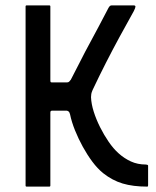

<svg xmlns="http://www.w3.org/2000/svg" viewBox="-20 -693 578 713"><path d="M79 0Q75 0 75 -4Q75 -171 75 -337Q75 -503 75 -669Q75 -673 79 -673Q82 -673 94 -673Q106 -673 121 -673Q136 -673 148 -673Q160 -673 163 -673Q167 -673 167 -669Q167 -631 167 -597.5Q167 -564 167 -532.5Q167 -501 167 -467Q167 -433 167 -395Q167 -392 167.5 -389.5Q168 -387 172 -387H229Q234 -387 237 -390Q240 -393 243 -397Q263 -435 279.5 -468Q296 -501 312.5 -531Q329 -561 346 -593.5Q363 -626 383 -664Q386 -669 388.5 -671Q391 -673 395 -673Q398 -673 410 -673Q422 -673 436 -673Q450 -673 461.5 -673Q473 -673 476 -673Q483 -673 483 -668.5Q483 -664 477 -652Q449 -602 423.5 -555Q398 -508 373.5 -460Q349 -412 324 -359Q320 -350 319 -344Q318 -338 318 -332Q319 -307 328 -278.5Q337 -250 351.5 -221Q366 -192 383.5 -166.5Q401 -141 420 -124Q441 -105 466 -93.5Q491 -82 522 -82Q524 -82 527 -81Q530 -80 530 -78V-5Q530 0 527 0Q474 0 435.5 -11.5Q397 -23 363 -50Q342 -67 323 -92.5Q304 -118 287.5 -148Q271 -178 258.5 -209Q246 -240 240 -269Q238 -277 234 -279.5Q230 -282 228 -282Q214 -282 200 -282Q186 -282 172 -282Q172 -282 169.5 -281Q167 -280 167 -275Q167 -236 167 -203.5Q167 -171 167 -139.5Q167 -108 167 -75.5Q167 -43 167 -4Q167 0 163 0Q160 0 148 0Q136 0 121 0Q106 0 94 0Q82 0 79 0Z"/></svg>

Font: Glory Thin Medium
Style: Regular
Weight: 500
Version: Version 1.011